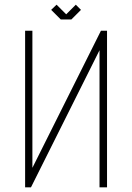

<svg xmlns="http://www.w3.org/2000/svg" viewBox="-20 -798 562 818"><path d="M118 -667V-83L410 -667H436V0H404V-584L112 0H87V-667ZM284 -715H239L198 -756L221 -778L262 -737L303 -778L325 -756Z"/></svg>

Font: Zector
Style: Regular
Weight: 400
Designer: GGBot
Version: 0.72